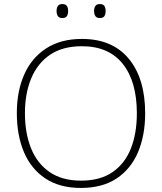

<svg xmlns="http://www.w3.org/2000/svg" viewBox="-20 -917 799 947"><path d="M696 -358Q696 -250 661 -167Q626 -84 555.5 -37Q485 10 379 10Q274 10 203.5 -37Q133 -84 98 -167Q63 -250 63 -359Q63 -467 99.5 -549.5Q136 -632 208 -678.5Q280 -725 384 -725Q534 -725 615 -627.5Q696 -530 696 -358ZM103 -359Q103 -261 133 -186Q163 -111 224.5 -68.5Q286 -26 380 -26Q474 -26 535 -68Q596 -110 625.5 -184.5Q655 -259 655 -358Q655 -515 585.5 -602Q516 -689 384 -689Q289 -689 227 -647Q165 -605 134 -530.5Q103 -456 103 -359ZM259 -863Q259 -878 265.5 -887.5Q272 -897 287 -897Q304 -897 310 -887.5Q316 -878 316 -863Q316 -847 310 -837.5Q304 -828 287 -828Q272 -828 265.5 -837.5Q259 -847 259 -863ZM444 -863Q444 -878 450.5 -887.5Q457 -897 472 -897Q489 -897 495 -887.5Q501 -878 501 -863Q501 -847 495 -837.5Q489 -828 472 -828Q457 -828 450.5 -837.5Q444 -847 444 -863Z"/></svg>

Font: Noto Sans Kannada ExtraLight
Style: Regular
Weight: 200
Designer: Jelle Bosma - Monotype Design Team
Foundry: Monotype Imaging Inc.
Version: Version 2.005; ttfautohint (v1.8.4.7-5d5b)